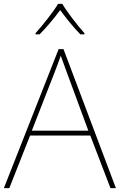

<svg xmlns="http://www.w3.org/2000/svg" viewBox="-20 -969 617 989"><path d="M301 -949H279C255 -908 200 -839 163 -798V-792H184C221 -829 262 -879 290 -917C318 -879 357 -829 394 -792H415V-798C378 -839 325 -908 301 -949ZM549 0H577L307 -716H282L0 0H28L135 -271H445ZM325 -594 435 -296H144L260 -593C270 -620 283 -652 293 -682C306 -645 317 -617 325 -594Z"/></svg>

Font: Noto Sans Gurmukhi UI Thin
Style: Regular
Weight: 100
Designer: Jelle Bosma - Monotype Design Team
Foundry: Monotype Imaging Inc.
Version: Version 2.004